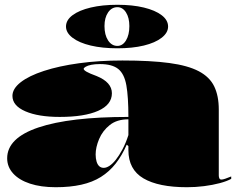

<svg xmlns="http://www.w3.org/2000/svg" viewBox="-20 -768 992 803"><path d="M492 -515Q610 -515 688 -504.5Q766 -494 811.5 -470Q857 -446 876 -406.5Q895 -367 895 -310V-34Q895 -27 897.5 -22Q900 -17 906 -17Q912 -17 922 -20.5Q932 -24 947 -30V-20Q929 -10 899 -2Q869 6 833.5 10.5Q798 15 762 15Q643 15 580 -22Q517 -59 517 -140Q517 -142 517 -143.5Q517 -145 517 -148.5Q517 -152 517 -157L510 -163Q490 -117 463.5 -83.5Q437 -50 402 -28Q367 -6 320 4.5Q273 15 213 15Q151 15 105.5 0Q60 -15 35 -42.5Q10 -70 10 -106Q10 -191 141 -235Q272 -279 517 -279Q517 -363 508.5 -411Q500 -459 474.5 -479.5Q449 -500 398 -500Q377 -500 362 -497Q347 -494 338.5 -489Q330 -484 330 -480Q330 -475 342 -468Q354 -461 384 -450Q448 -424 448 -378Q448 -330 390.5 -304.5Q333 -279 230 -279Q140 -279 86 -302.5Q32 -326 32 -367Q32 -397 66.5 -424Q101 -451 164 -471.5Q227 -492 310.5 -503.5Q394 -515 492 -515ZM517 -269Q469 -269 439 -245Q409 -221 394.5 -186.5Q380 -152 380 -122Q380 -105 384 -92Q388 -79 395.5 -72.5Q403 -66 414 -66Q425 -66 438 -74.5Q451 -83 464.5 -100Q478 -117 492 -143Q506 -169 517 -203ZM471 -748Q534 -748 581.5 -736.5Q629 -725 656 -704.5Q683 -684 683 -657Q683 -631 656 -610Q629 -589 581.5 -577.5Q534 -566 471 -566Q408 -566 359.5 -577.5Q311 -589 283.5 -610Q256 -631 256 -657Q256 -684 283.5 -704.5Q311 -725 359.5 -736.5Q408 -748 471 -748ZM471 -738Q447 -738 432 -716Q417 -694 417 -659Q417 -622 432 -599Q447 -576 471 -576Q493 -576 507 -599Q521 -622 521 -659Q521 -694 507 -716Q493 -738 471 -738Z"/></svg>

Font: Kalnia SemiExpanded
Style: Bold
Weight: 700
Width: 6
Designer: Frida Medrano
Foundry: Frida Medrano
Version: Version 1.105